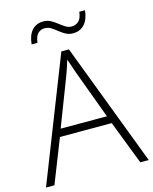

<svg xmlns="http://www.w3.org/2000/svg" viewBox="-131 -991 861 1078"><g transform="rotate(-15 299.0 -452.5)"><path d="M548 0 450 -254H149L49 0H0L281 -716H325L597 0ZM334 -568Q330 -579 324.5 -594.5Q319 -610 313 -628.5Q307 -647 301 -663Q296 -646 290.5 -629Q285 -612 279.5 -596.5Q274 -581 269 -568L165 -298H434ZM130 -797Q135 -850 160 -877.5Q185 -905 226 -905Q250 -905 269 -894.5Q288 -884 305 -870.5Q322 -857 338.5 -846.5Q355 -836 374 -836Q396 -836 413.5 -850.5Q431 -865 436 -905H469Q464 -853 438.5 -825Q413 -797 372 -797Q348 -797 329 -807.5Q310 -818 293.5 -831.5Q277 -845 260.5 -855.5Q244 -866 223 -866Q202 -866 185.5 -851.5Q169 -837 164 -797Z"/></g></svg>

Font: Noto Sans Syriac Eastern ExtraLight
Style: Regular
Weight: 250
Designer: Patrick Giasson and the Monotype Design Team
Foundry: Monotype Imaging Inc.
Version: Version 3.001